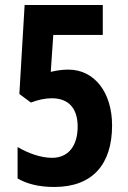

<svg xmlns="http://www.w3.org/2000/svg" viewBox="-20 -734 509 764"><path d="M252 -457C234 -457 210 -455 182 -448L192 -595H389V-714H78L57 -360L103 -326C132 -337 160 -343 186 -343C253 -343 289 -303 289 -230C289 -156 254 -106 187 -106C143 -106 92 -124 50 -149V-24C89 -1 138 10 196 10C350 10 426 -82 426 -235C426 -366 356 -457 252 -457Z"/></svg>

Font: Noto Sans Lao Looped ExtraCondensed
Style: Bold
Weight: 700
Width: 2
Designer: Mark Frömberg, Ben Mitchell
Foundry: The Fontpad Ltd
Version: Version 1.002